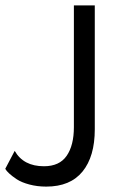

<svg xmlns="http://www.w3.org/2000/svg" viewBox="-28 -680 435 712"><path d="M323.5 -200.5Q323.5 -99.5 278 -43.8Q232.5 12 143.5 12Q110 12 81 4.2Q52 -3.5 34.2 -15.2Q16.5 -27 6 -36.8Q-4.5 -46.5 -8.5 -54L26.5 -120.5Q59 -63.5 135 -63.5Q192.5 -63.5 219.2 -102.2Q246 -141 246 -208.5V-660H323.5Z"/></svg>

Font: League Spartan
Style: Regular
Weight: 350
Foundry: The League of Moveable Type
Version: Version 2.002